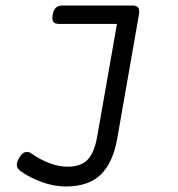

<svg xmlns="http://www.w3.org/2000/svg" viewBox="-20 -471 640 691"><path d="M481 -429.7Q481 -422.4 480 -418L401.9 27.8Q386.7 114.3 342.8 157.2Q298.8 200.2 216.3 200.2Q175.8 200.2 132.1 184.8Q88.4 169.4 54.2 145Q40.5 135.3 40.5 122.1Q40.5 111.8 48.8 97.2Q61.5 75.7 77.1 75.7Q85.9 75.7 93.3 81.5Q123.5 103 157.5 116Q191.4 128.9 224.1 128.9Q272 128.9 295.9 103Q319.8 77.1 329.6 21.5L400.9 -384.8H194.3Q180.7 -384.8 174.6 -389.9Q168.5 -395 168.5 -406.7Q168.5 -409.2 169.4 -418Q172.9 -436 181.2 -443.6Q189.5 -451.2 206.1 -451.2H455.1Q468.8 -451.2 474.9 -446.3Q481 -441.4 481 -429.7Z"/></svg>

Font: Courier Prime
Style: Italic
Weight: 400
Italic angle: -10°
Designer: Alan Dague-Greene
Foundry: Quote-Unquote Apps
Version: Version 3.018